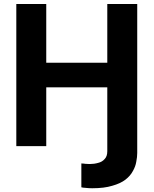

<svg xmlns="http://www.w3.org/2000/svg" viewBox="-20 -748 786 983"><path d="M529.3 0Q567.4 0 682.6 0Q682.6 8.8 682.6 35.2Q682.6 55.7 677.7 80.1Q673.8 104.5 660.2 127.9Q647.5 152.3 622.1 171.9Q596.7 191.4 554.7 203.1Q513.7 215.8 452.1 215.8Q435.5 215.8 418.9 213.9Q402.3 212.9 396.5 210.9Q396.5 170.9 396.5 88.9Q405.3 88.9 418 90.8Q430.7 91.8 439.5 91.8Q461.9 91.8 482.4 85.9Q502.9 81.1 515.6 66.4Q529.3 52.7 529.3 26.4Q529.3 17.6 529.3 0ZM63.5 0Q63.5 -181.6 63.5 -727.5Q101.6 -727.5 216.8 -727.5Q216.8 -652.3 216.8 -426.8Q294.9 -426.8 529.3 -426.8Q529.3 -502 529.3 -727.5Q567.4 -727.5 682.6 -727.5Q682.6 -545.9 682.6 0Q644.5 0 529.3 0Q529.3 -75.2 529.3 -300.8Q451.2 -300.8 216.8 -300.8Q216.8 -225.6 216.8 0Q178.7 0 63.5 0Z"/></svg>

Font: DeepSea
Style: Bold
Weight: 700
Designer: Stem
Version: Version 3.019;git-0a5106e0b